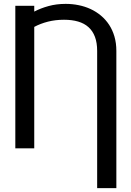

<svg xmlns="http://www.w3.org/2000/svg" viewBox="-20 -757 671 980"><path d="M475.9 203.1V-497.2Q475.9 -538.7 464.7 -568.7Q453.5 -598.7 431.8 -618.3Q410.2 -637.8 378.7 -647Q347.3 -656.2 306.8 -656.2Q263.1 -656.2 224.8 -646.5Q186.4 -636.7 154.8 -619.7V0H58.2V-727.3H154.8V-697.8Q186.8 -714.8 227.5 -726Q268.1 -737.2 315.3 -737.2Q349.1 -737.2 381.4 -730.6Q413.7 -724.1 442.5 -710.8Q471.2 -697.4 495.2 -677.4Q519.2 -657.3 536.8 -630.7Q554.3 -604 564.1 -570.7Q573.9 -537.3 573.9 -497.2V203.1Z"/></svg>

Font: Fast_Sans
Style: Regular
Weight: 400
Designer: Rasmus Andersson
Foundry: rsms
Version: Version 3.018;git-588b23468